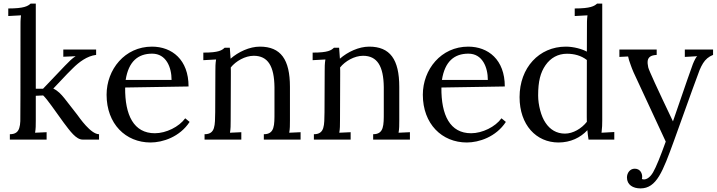

<svg xmlns="http://www.w3.org/2000/svg" viewBox="-20 -775 3983 1066"><path d="M331.5 -460 399.9 -462.9C380.9 -451.2 362.8 -433.1 340.8 -410.2L218.8 -282.2H178.7V-754.9H149.9C134.8 -741.2 113.8 -728 25.9 -728V-686L96.7 -689.9C93.3 -663.1 93.8 -646 93.8 -625C93.8 -291.5 93.3 -117.7 92.8 -102.5C92.3 -87.4 90.3 -74.7 86.9 -64C80.1 -42.5 65.4 -29.8 34.7 -29.8V0H238.8V-41L174.8 -38.1C178.7 -61 178.7 -79.1 178.7 -106V-243.2L219.7 -245.1C245.6 -220.2 280.8 -166 333.5 -94.2C369.6 -46.4 402.3 0 439 0H529.8V-29.8C483.9 -29.8 420.9 -121.6 408.7 -138.2L337.9 -229C318.8 -252.4 301.8 -271 275.9 -283.2L353.5 -365.2L384.3 -396C418 -429.7 463.4 -464.4 513.7 -470.2V-500H331.5Z M824.7 -477.1C902.8 -477.1 932.6 -401.4 932.6 -331.1H677.7C693.8 -434.1 746.6 -477.1 824.7 -477.1ZM1026.9 -294.9C1026.9 -443.8 934.6 -516.1 823.7 -516.1C672.9 -516.1 571.8 -389.2 571.8 -249C571.8 -86.9 677.7 16.1 815.9 16.1C883.3 16.1 978 -14.6 1032.7 -98.1L1008.3 -118.2C974.1 -70.8 902.3 -35.2 839.8 -35.2C722.7 -35.2 673.3 -135.3 674.8 -289.1Z M1174.8 -151.9C1173.3 -80.1 1176.8 -29.8 1115.7 -29.8V0H1319.8V-41L1256.8 -38.1C1260.7 -61 1260.7 -79.1 1260.7 -106L1261.7 -361.3V-381.8C1261.7 -388.2 1261.7 -394.5 1261.2 -400.4C1289.6 -436 1341.3 -465.3 1388.7 -465.3C1468.3 -465.3 1502.4 -406.7 1503.9 -291.5V-151.9C1503.9 -80.1 1505.4 -29.8 1444.8 -29.8V0H1648.9V-41L1585.9 -38.1C1589.8 -61 1589.8 -79.1 1589.8 -106V-292.5C1589.8 -445.3 1538.6 -516.1 1422.9 -516.1C1365.2 -516.1 1303.2 -486.8 1260.3 -449.2C1258.8 -476.6 1257.3 -494.6 1255.9 -509.8H1227.1C1211.9 -496.1 1196.3 -482.9 1108.9 -482.9V-440.9L1179.7 -444.8C1175.8 -421.9 1175.8 -400.9 1175.8 -379.9Z M1781.7 -151.9C1780.3 -80.1 1783.7 -29.8 1722.7 -29.8V0H1926.8V-41L1863.8 -38.1C1867.7 -61 1867.7 -79.1 1867.7 -106L1868.7 -361.3V-381.8C1868.7 -388.2 1868.7 -394.5 1868.2 -400.4C1896.5 -436 1948.2 -465.3 1995.6 -465.3C2075.2 -465.3 2109.4 -406.7 2110.8 -291.5V-151.9C2110.8 -80.1 2112.3 -29.8 2051.8 -29.8V0H2255.9V-41L2192.9 -38.1C2196.8 -61 2196.8 -79.1 2196.8 -106V-292.5C2196.8 -445.3 2145.5 -516.1 2029.8 -516.1C1972.2 -516.1 1910.2 -486.8 1867.2 -449.2C1865.7 -476.6 1864.3 -494.6 1862.8 -509.8H1834C1818.8 -496.1 1803.2 -482.9 1715.8 -482.9V-440.9L1786.6 -444.8C1782.7 -421.9 1782.7 -400.9 1782.7 -379.9Z M2580.6 -477.1C2658.7 -477.1 2688.5 -401.4 2688.5 -331.1H2433.6C2449.7 -434.1 2502.4 -477.1 2580.6 -477.1ZM2782.7 -294.9C2782.7 -443.8 2690.4 -516.1 2579.6 -516.1C2428.7 -516.1 2327.6 -389.2 2327.6 -249C2327.6 -86.9 2433.6 16.1 2571.8 16.1C2639.2 16.1 2733.9 -14.6 2788.6 -98.1L2764.2 -118.2C2730 -70.8 2658.2 -35.2 2595.7 -35.2C2478.5 -35.2 2429.2 -135.3 2430.7 -289.1Z M3323.7 -754.9H3294.9C3279.8 -741.2 3258.8 -728 3170.9 -728V-686L3241.7 -689.9C3238.3 -663.1 3238.8 -646 3238.8 -625L3238.3 -488.3C3212.9 -502.4 3165.5 -516.1 3121.6 -516.1C2973.1 -516.1 2864.7 -398.9 2864.7 -235.8C2864.7 -81.1 2957.5 16.1 3080.6 16.1C3147.5 16.1 3202.6 -10.7 3241.2 -52.2C3242.7 -36.1 3244.1 -19.5 3247.6 0H3390.6V-42L3319.8 -38.1C3323.2 -65.4 3323.7 -85 3323.7 -106ZM3116.7 -33.2C3069.8 -33.2 3033.7 -55.7 3008.8 -93.3C2996.1 -111.8 2986.3 -135.3 2979 -163.1C2971.7 -190.9 2967.8 -218.3 2967.8 -245.1C2967.8 -323.7 2980.5 -372.1 3008.8 -413.1C3037.1 -453.6 3077.6 -476.6 3127.9 -476.6C3167.5 -476.6 3206.5 -466.8 3238.3 -441.9L3237.8 -153.8V-124.5C3237.8 -115.2 3237.8 -106.9 3238.3 -98.6C3208.5 -61 3161.6 -33.2 3116.7 -33.2Z M3543.9 218.8C3545.4 214.4 3545.4 209 3545.4 205.1C3545.4 189 3535.6 161.6 3503.9 161.6C3477.5 161.6 3460.9 185.5 3460.9 210.4C3460.9 251.5 3494.6 271 3536.1 271C3625.5 271 3659.7 177.2 3721.2 8.8C3810.5 -240.7 3858.4 -372.1 3864.3 -386.2C3870.1 -400.4 3876.5 -412.6 3883.3 -423.8C3897 -445.3 3914.1 -460.4 3939 -470.2V-500H3782.2V-459L3851.1 -462.9C3847.7 -460.4 3843.8 -455.1 3839.8 -447.3C3835.4 -439.5 3831.5 -430.2 3827.1 -419.9C3822.8 -409.7 3785.6 -303.2 3716.3 -101.1C3628.4 -285.2 3582.5 -385.3 3579.1 -400.9C3575.7 -416 3574.7 -428.7 3576.2 -438.5C3579.6 -457.5 3593.8 -467.8 3621.6 -469.7L3626 -470.2V-500H3418.9V-459L3467.3 -461.4C3469.2 -450.2 3474.1 -434.1 3482.4 -412.1C3486.3 -400.9 3491.2 -388.2 3497.6 -373.5C3503.9 -358.9 3563.5 -230.5 3676.3 11.2C3647 92.8 3623 152.3 3606 181.6C3586.9 214.4 3566.9 221.2 3555.2 221.2C3551.3 221.2 3547.4 220.2 3543.9 218.8Z"/></svg>

Font: Parastoo
Style: Regular
Weight: 400
Foundry: Saber Rastikerdar (saber.rastikerdar@gmail.com)
Version: Version 2.0.1